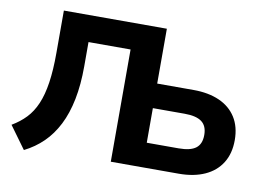

<svg xmlns="http://www.w3.org/2000/svg" viewBox="-77 -824 1326 962"><g transform="rotate(10 586.0 -343.5)"><path d="M98 18 15 -96Q56 -120 86 -151.5Q116 -183 135.5 -228.5Q155 -274 164.5 -338Q174 -402 174 -489V-705H698V-426H883Q959 -426 1014.5 -401.5Q1070 -377 1100 -329.5Q1130 -282 1130 -214Q1130 -146 1100 -98Q1070 -50 1014.5 -25Q959 0 883 0H537V-571H323V-448Q323 -354 308 -279Q293 -204 264 -147Q235 -90 193.5 -49.5Q152 -9 98 18ZM698 -125H860Q920 -125 947.5 -146Q975 -167 975 -213Q975 -259 947 -280Q919 -301 860 -301H698Z"/></g></svg>

Font: Nunito Sans 9pt ExtraBold
Style: Regular
Weight: 800
Version: Version 3.101;gftools[0.9.27]